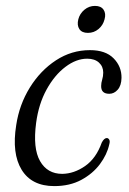

<svg xmlns="http://www.w3.org/2000/svg" viewBox="-20 -622 436 651"><path d="M275.5 -423Q238.5 -423 201.8 -395.2Q165 -367.5 138 -318.5Q111 -269.5 102.5 -205.5Q91 -119 115.8 -75.8Q140.5 -32.5 191 -32.5Q231 -33 268.5 -59Q306 -85 325 -138.5Q333 -154 342.5 -154Q347.5 -153.5 350.5 -148.2Q353.5 -143 350.5 -132.5Q343 -98 318.8 -65.5Q294.5 -33 255.5 -12Q216.5 9 164 9Q87.5 9 53.5 -46.2Q19.5 -101.5 35 -198Q45.5 -267.5 81.2 -325.2Q117 -383 169.8 -417.5Q222.5 -452 285 -452Q338 -452 365.2 -424.2Q392.5 -396.5 392 -358Q391.5 -332 379.2 -318Q367 -304 350.5 -304Q322.5 -304 323 -330.5Q323 -341 326.5 -352.2Q330 -363.5 330 -376Q330 -396.5 315.5 -409.8Q301 -423 275.5 -423ZM278 -510.5Q257.5 -510.5 249 -523.5Q240.5 -536.5 245.5 -556.5Q250.5 -576 266.2 -589Q282 -602 302 -602Q322.5 -602 331.2 -589Q340 -576 334.5 -556.5Q329.5 -536.5 314 -523.5Q298.5 -510.5 278 -510.5Z"/></svg>

Font: Fraunces 72pt S050 Light
Style: Italic
Weight: 300
Italic angle: -16°
Version: Version 1.000; ttfautohint (v1.8.3)